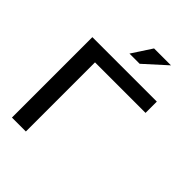

<svg xmlns="http://www.w3.org/2000/svg" viewBox="-246 -1006 1131 1131"><g transform="rotate(45 320.0 -440.0)"><path d="M59 0H175V-576H596V-670H59ZM282 -756H367L504 -880H363Z"/></g></svg>

Font: LT Wave Medium
Style: Regular
Weight: 500
Designer: Daniel Lyons
Version: Version 2.5 (Glyphs App)